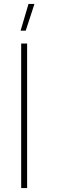

<svg xmlns="http://www.w3.org/2000/svg" viewBox="-20 -950 290 970"><path d="M124 -930H154L110 -795H84ZM87 0V-730H117V0Z"/></svg>

Font: Human Sans ExtraLight
Style: Regular
Weight: 200
Designer: Tim Radville
Foundry: Continuum
Version: Version 1.000;FEAKit 1.0